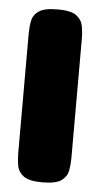

<svg xmlns="http://www.w3.org/2000/svg" viewBox="-47 -617 342 658"><g transform="rotate(5 124.0 -288.5)"><path d="M124 9Q79 9 60 -4.5Q41 -18 37 -39.5Q33 -61 33 -83V-495Q33 -517 37 -538Q41 -559 60 -572.5Q79 -586 125 -586Q171 -586 189.5 -572Q208 -558 212 -537Q216 -516 216 -494V-82Q216 -60 212 -39Q208 -18 189 -4.5Q170 9 124 9Z"/></g></svg>

Font: Fredoka
Style: Bold
Weight: 700
Designer: Ben Nathan
Foundry: Milena B. Brandão, Ben Nathan
Version: Version 2.001